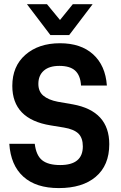

<svg xmlns="http://www.w3.org/2000/svg" viewBox="-20 -911 588 936"><path d="M25.4 -210H149.4Q156.2 -153.3 185.5 -129.9Q214.8 -106.4 273.4 -106.4Q383.8 -106.4 383.8 -197.3Q383.8 -238.3 362.3 -259.8Q339.8 -281.2 292 -289.1L226.6 -299.8Q40 -330.1 40 -492.2Q40 -587.9 103.5 -643.6Q168 -700.2 272.5 -700.2Q374 -700.2 433.6 -646.5Q494.1 -591.8 501 -494.1H375Q372.1 -543.9 345.7 -567.4Q320.3 -589.8 269.5 -589.8Q219.7 -589.8 193.4 -566.4Q167 -543 167 -502Q167 -465.8 190.4 -445.3Q215.8 -423.8 261.7 -415L335 -402.3Q512.7 -370.1 512.7 -208Q512.7 -104.5 446.3 -48.8Q381.8 5.9 266.6 5.9Q155.3 5.9 93.8 -49.8Q32.2 -105.5 25.4 -210ZM111.3 -890.6H209L272.5 -813.5L335 -890.6H431.6L317.4 -740.2H225.6Z"/></svg>

Font: Altinn-DIN
Style: DIN-Bold
Weight: 700
Designer: Charles Nix
Foundry: Altinn
Version: Version 2.00